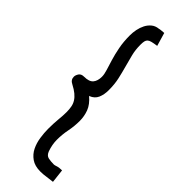

<svg xmlns="http://www.w3.org/2000/svg" viewBox="-289 -744 903 903"><g transform="rotate(45 162.0 -292.5)"><path d="M179.7 -729.5 199.2 -663.1Q178.7 -660.2 167 -657.2Q155.3 -654.3 149.4 -648.9Q143.6 -643.6 141.6 -634.8Q139.6 -626 139.6 -611.3Q139.6 -577.1 147 -547.9Q154.3 -518.6 162.6 -488.8Q170.9 -459 178.2 -426.8Q185.5 -394.5 185.5 -354.5Q185.5 -325.2 175.8 -302.7Q166 -280.3 140.6 -270.5H138.7Q169.9 -244.1 180.7 -215.3Q191.4 -186.5 191.4 -156.2Q191.4 -121.1 184.6 -86.9Q177.7 -52.7 177.7 -17.6Q177.7 14.6 189.5 47.9Q197.3 68.4 213.4 71.8Q229.5 75.2 250 75.2Q254.9 75.2 266.1 71.3Q277.3 67.4 296.9 67.4L304.7 135.7Q283.2 137.7 265.1 140.6Q247.1 143.6 228.5 143.6Q191.4 143.6 168.5 127.4Q145.5 111.3 133.3 86.4Q121.1 61.5 116.7 31.7Q112.3 2 112.3 -24.4Q112.3 -60.5 115.2 -89.8Q118.2 -119.1 118.2 -140.6Q118.2 -160.2 115.2 -175.8Q112.3 -191.4 104 -204.6Q95.7 -217.8 81.5 -229.5Q67.4 -241.2 44.9 -252.9Q24.4 -262.7 24.4 -283.2Q24.4 -293.9 32.2 -305.7Q40 -317.4 58.6 -317.4Q91.8 -317.4 105 -333Q118.2 -348.6 118.2 -377Q118.2 -392.6 111.3 -414.6Q104.5 -436.5 95.7 -465.3Q86.9 -494.1 80.1 -529.3Q73.2 -564.5 73.2 -607.4Q73.2 -626 77.1 -646Q81.1 -666 89.8 -683.1Q98.6 -700.2 112.8 -711.9Q127 -723.6 147.5 -725.6Q154.3 -727.5 162.6 -728Q170.9 -728.5 179.7 -729.5Z"/></g></svg>

Font: Poor Story
Style: Regular
Weight: 400
Designer: YoonDesign Inc.
Foundry: YoonDesign Inc.
Version: Version 3.00